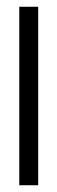

<svg xmlns="http://www.w3.org/2000/svg" viewBox="-20 -548 170 568"><path d="M37 0V-528H93V0Z"/></svg>

Font: Bricolage Grotesque 48pt Condensed ExtraLight
Style: Regular
Weight: 200
Width: 3
Designer: Mathieu Triay
Foundry: Atelier Triay
Version: Version 1.000; ttfautohint (v1.8.4.7-5d5b);gftools[0.9.32]